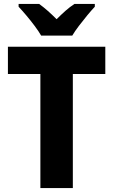

<svg xmlns="http://www.w3.org/2000/svg" viewBox="-20 -950 572 970"><path d="M348 0H184V-576H20V-714H512V-576H348ZM188 -770Q176 -791 155.5 -818.5Q135 -846 113 -872Q91 -898 74 -916V-930H178Q200 -914 221 -895.5Q242 -877 266 -853Q290 -877 311.5 -896Q333 -915 356 -930H459V-916Q442 -898 420.5 -872Q399 -846 378.5 -819Q358 -792 345 -770Z"/></svg>

Font: Noto Sans Hebrew SemiCondensed ExtraBold
Style: Regular
Weight: 800
Width: 4
Designer: Monotype Design Team
Foundry: Monotype Imaging Inc.
Version: Version 2.004; ttfautohint (v1.8.4.7-5d5b)